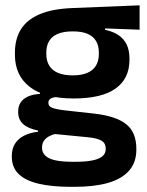

<svg xmlns="http://www.w3.org/2000/svg" viewBox="-20 -530 565 740"><path d="M264 -150.5Q152.5 -150.5 95 -194.8Q37.5 -239 37.5 -319V-326.5Q37.5 -379.5 60.5 -416.8Q83.5 -454 132.5 -475Q181.5 -496 259.5 -499L518 -509.5V-415.5L385 -420.5V-415Q416.5 -408.5 437.2 -394.2Q458 -380 468.5 -357.8Q479 -335.5 479 -304V-299.5Q479 -227 425.5 -188.8Q372 -150.5 264 -150.5ZM258 93.5H272Q311 93.5 336.5 88.2Q362 83 374.8 72.2Q387.5 61.5 387.5 44.5V43Q387.5 22 371.2 12.2Q355 2.5 319 -1L175.5 -15L205 -16.5Q186.5 -13 172.2 -6.2Q158 0.5 150 11.5Q142 22.5 142 38.5V39.5Q142 58 155 70.2Q168 82.5 194 88Q220 93.5 258 93.5ZM269 190H251Q180 190 129.5 178.2Q79 166.5 52.2 141Q25.5 115.5 25.5 73.5V71.5Q25.5 43 38 23.5Q50.5 4 73.5 -7.5Q96.5 -19 126.5 -22V-27Q88.5 -34.5 69.2 -51.8Q50 -69 50 -99V-99.5Q50 -120.5 59.5 -135Q69 -149.5 87.8 -158Q106.5 -166.5 134 -168V-182.5L242.5 -155.5L207.5 -156.5Q184.5 -156 175.5 -150.2Q166.5 -144.5 166.5 -134V-133.5Q166.5 -120.5 180.5 -114.8Q194.5 -109 227 -105L344.5 -92Q427 -82.5 466.2 -51.5Q505.5 -20.5 505.5 44V46.5Q505.5 96 477.5 127.8Q449.5 159.5 396.8 174.8Q344 190 269 190ZM260.5 -239.5Q294 -239.5 316.2 -249Q338.5 -258.5 349.8 -277Q361 -295.5 361 -322V-327.5Q361 -354 350 -372.2Q339 -390.5 317 -399.8Q295 -409 261.5 -409H260Q224.5 -409 202 -399.2Q179.5 -389.5 169 -371.2Q158.5 -353 158.5 -327.5V-322Q158.5 -295.5 169.8 -277Q181 -258.5 203.8 -249Q226.5 -239.5 260.5 -239.5Z"/></svg>

Font: Anek Kannada SemiBold
Style: Regular
Weight: 600
Version: Version 1.003